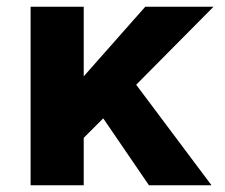

<svg xmlns="http://www.w3.org/2000/svg" viewBox="-20 -551 669 571"><path d="M71 0V-531H229V-324L412 -531H615L385 -299L609 0H423L287 -199L229 -141V0Z"/></svg>

Font: Lexend Deca
Style: Bold
Weight: 700
Designer: Bonnie Shaver-Troup, Thomas Jockin
Foundry: Lexend
Version: Version 1.008; ttfautohint (v1.8.4.7-5d5b)